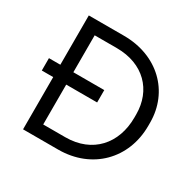

<svg xmlns="http://www.w3.org/2000/svg" viewBox="-154 -861 1031 1022"><g transform="rotate(30 361.5 -350.0)"><path d="M110 0H326C534 0 678 -148 678 -349V-369C678 -559 534 -700 326 -700H110V-397H40V-321H110ZM190 -76V-321H380V-397H190V-624H326C491 -624 592 -518 592 -370V-351C592 -190 492 -76 326 -76Z"/></g></svg>

Font: Fixel Display Regular
Style: Regular
Weight: 400
Designer: AlfaBravo + MacPaw
Foundry: Kyrylo Tkachov, Marchela Mozhyna, Serhii Makarenko, Maria Weinstein, Zakhar Kryvoshyya
Version: Version 1.211